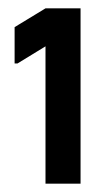

<svg xmlns="http://www.w3.org/2000/svg" viewBox="-20 -440 243 460"><path d="M89 0V-329L22 -288H15V-375L89 -420H173V0Z"/></svg>

Font: Phudu Light SemiBold
Style: Regular
Weight: 600
Version: Version 1.005;gftools[0.9.23]